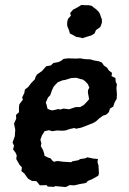

<svg xmlns="http://www.w3.org/2000/svg" viewBox="-20 -745 526 780"><path d="M174 13 169 7 142 8 134 -2 128 -9 110 -10 94 -19 84 -33 79 -40 67 -50 69 -65 59 -76 54 -85 46 -99 48 -114 43 -125 33 -138 37 -153 31 -166 40 -191 42 -218 37 -243 46 -263 45 -278 57 -289V-310L59 -322L73 -340L70 -349L79 -368L81 -381L95 -392L107 -408L121 -422L125 -434L131 -443L150 -456L158 -465L168 -476L186 -479L197 -489L218 -493L228 -498L239 -506L258 -508L288 -507L306 -508L323 -505L342 -504H347L359 -500L382 -496L394 -491L402 -479L415 -470L422 -459L435 -449L433 -436L449 -428L450 -412L455 -403L453 -387L455 -362L454 -343L446 -330L440 -312L427 -304L422 -289L411 -279L398 -275L383 -264L370 -252L356 -244L350 -242L327 -233L312 -227L289 -222L282 -225L264 -221L246 -215L232 -214L212 -215L192 -212L179 -216L161 -212L150 -194L144 -177L148 -164L146 -151L154 -137L159 -123L161 -112L175 -105L185 -102L195 -90L200 -88L214 -91L236 -88L269 -86L275 -90L298 -94L306 -99L327 -102L335 -106L358 -101L378 -99L376 -87L380 -73L382 -40L379 -31L354 -17L337 -10L330 -2L303 3L282 8L263 7L247 15L237 14L204 11L200 14ZM188 -297H196L217 -302L225 -300L238 -304L261 -301L275 -306L288 -310H306L321 -319L329 -327L342 -342L337 -370L338 -380L343 -389L337 -403L326 -415L316 -422L306 -424L290 -429L269 -428L244 -420L235 -419L215 -411L206 -402L198 -393L191 -378L184 -358L175 -349L166 -328L169 -320L173 -303ZM316 -590 304 -593 290 -595 276 -603 264 -609 260 -623 253 -640V-655L256 -668L268 -681L265 -692L277 -706L293 -714L311 -725L325 -724H340L353 -721L360 -715L371 -707L380 -698L386 -689L389 -679L394 -666V-653L388 -636L379 -629L370 -623L364 -609L351 -601L337 -597Z"/></svg>

Font: Winky Rough Medium
Style: Italic
Weight: 500
Italic angle: -8.97852°
Designer: Simon Atzbach
Foundry: typofactur
Version: Version 1.206; ttfautohint (v1.8.4.7-5d5b)